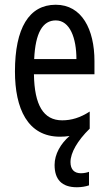

<svg xmlns="http://www.w3.org/2000/svg" viewBox="-20 -566 458 809"><path d="M277 117C277 78 306 27 358 -24V-96C318 -70 281 -59 242 -59C163 -59 125 -123 123 -253H378V-309C378 -442 325 -546 215 -546C102 -546 43 -447 43 -265C43 -109 96 10 233 10C247 10 260 9 273 7C236 39 210 83 210 129C210 190 240 223 304 223C322 223 341 220 355 215V158C347 161 334 164 321 164C293 164 277 148 277 117ZM215 -480C275 -480 302 -405 302 -317H124C129 -428 160 -480 215 -480Z"/></svg>

Font: Noto Sans Gurmukhi UI ExtraCondensed
Style: Regular
Weight: 400
Width: 2
Designer: Jelle Bosma - Monotype Design Team
Foundry: Monotype Imaging Inc.
Version: Version 2.004